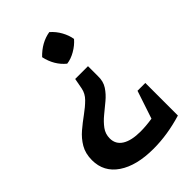

<svg xmlns="http://www.w3.org/2000/svg" viewBox="-203 -567 817 817"><g transform="rotate(-45 205.0 -158.5)"><path d="M216 -342Q173 -377 160 -437Q203 -482 257 -491Q279 -472 293 -446.5Q307 -421 311 -396Q293 -375 267 -360Q241 -345 216 -342ZM220 174Q118 174 59 134Q0 94 0 23Q0 -17 17 -46Q34 -75 60 -97Q86 -119 113 -138.5Q140 -158 160 -178Q180 -198 185 -224L194 -272H271V-212Q272 -180 256.5 -156.5Q241 -133 218 -114Q195 -95 172.5 -76.5Q150 -58 134.5 -37Q119 -16 119 11Q119 46 148.5 64.5Q178 83 233 83Q265 83 304 77L346 -49H393V147Q304 174 220 174Z"/></g></svg>

Font: Piazzolla SC SemiBold
Style: Regular
Weight: 600
Designer: Juan Pablo del Peral
Foundry: Huerta Tipografica
Version: Version 1.330